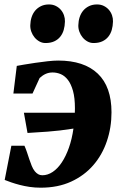

<svg xmlns="http://www.w3.org/2000/svg" viewBox="-20 -851 557 882"><path d="M189 -653.3Q174.3 -653.3 161.4 -660.4Q148.4 -667.5 138.9 -679Q129.4 -690.4 124 -705.1Q118.7 -719.7 119.1 -734.9Q119.6 -754.9 125.2 -772.2Q130.9 -789.6 141.8 -802.5Q152.8 -815.4 168.7 -823Q184.6 -830.6 205.1 -830.6Q222.7 -830.6 236.3 -823.7Q250 -816.9 259.5 -805.9Q269 -794.9 273.9 -780.8Q278.8 -766.6 278.3 -752Q277.8 -731.4 272.7 -713.6Q267.6 -695.8 256.8 -682.4Q246.1 -668.9 229.2 -661.1Q212.4 -653.3 189 -653.3ZM409.7 -653.3Q395 -653.3 382.1 -660.4Q369.1 -667.5 359.6 -679Q350.1 -690.4 344.7 -705.1Q339.4 -719.7 339.8 -734.9Q340.3 -754.9 345.9 -772.2Q351.6 -789.6 362.5 -802.5Q373.5 -815.4 389.4 -823Q405.3 -830.6 425.8 -830.6Q443.4 -830.6 457 -823.7Q470.7 -816.9 480.2 -805.9Q489.7 -794.9 494.6 -780.8Q499.5 -766.6 499 -752Q498.5 -731.4 493.4 -713.6Q488.3 -695.8 477.5 -682.4Q466.8 -668.9 450 -661.1Q433.1 -653.3 409.7 -653.3ZM167 11.2Q140.6 11.2 116 7.6Q91.3 3.9 70.1 -1.7Q48.8 -7.3 31.2 -13.4Q13.7 -19.5 1.5 -24.4L32.2 -181.6H92.3Q98.6 -167.5 104 -151.4Q109.4 -135.3 114.7 -119.1Q120.1 -103 126 -88.6Q131.8 -74.2 140.1 -64Q147 -55.7 155.3 -50.8Q163.6 -45.9 174.3 -45.9Q199.2 -45.9 222.2 -61.3Q245.1 -76.7 263.9 -105Q282.7 -133.3 296.6 -172.6Q310.5 -211.9 317.4 -260.3Q252.4 -250 199.2 -246.3Q146 -242.7 106.4 -240.2L89.8 -333H323.7Q323.7 -338.4 324 -343.3Q324.2 -348.1 324.2 -353.5Q324.2 -401.4 315.4 -433.1Q306.6 -464.8 292.2 -483.6Q277.8 -502.4 259.5 -510.3Q241.2 -518.1 221.7 -518.1Q204.6 -518.1 190.2 -511.7Q175.8 -505.4 162.1 -492.7L129.4 -421.4H41.5L57.1 -548.3Q66.9 -550.3 90.3 -554.2Q113.8 -558.1 141.8 -562.3Q169.9 -566.4 198.2 -569.6Q226.6 -572.8 247.1 -572.8Q366.2 -572.8 429.2 -512.7Q492.2 -452.6 492.2 -335Q492.2 -265.1 470.9 -202.4Q449.7 -139.6 408.4 -92Q367.2 -44.4 306.6 -16.6Q246.1 11.2 167 11.2Z"/></svg>

Font: Merriweather UltraBold
Style: Italic
Weight: 900
Italic angle: -7°
Designer: Eben Sorkin ( eben@eyebytes.com )
Foundry: Eben Sorkin ( eben@eyebytes.com )
Version: Version 1.52; ttfautohint (v1.4.1)